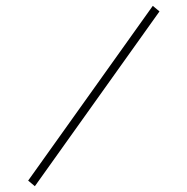

<svg xmlns="http://www.w3.org/2000/svg" viewBox="-20 -623 640 656"><path d="M524.9 -584 99.1 13.2 76.2 -5.9 502 -603Z"/></svg>

Font: Compagnon Light Italic
Style: Regular
Weight: 400
Italic angle: -12°
Designer: Valentin Papon
Foundry: Velvetyne Type Foundry
Version: Version 1.000;PS 001.000;hotconv 1.0.88;makeotf.lib2.5.64775